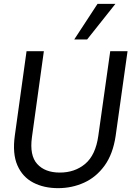

<svg xmlns="http://www.w3.org/2000/svg" viewBox="-20 -966 683 998"><path d="M282 12Q208 12 152.5 -17Q97 -46 70.5 -106.5Q44 -167 57 -261L118 -700H208L146 -253Q133 -158 173.5 -113.5Q214 -69 291 -69Q369 -69 423 -114.5Q477 -160 491 -260L553 -700H643L581 -259Q567 -165 523.5 -105Q480 -45 417 -16.5Q354 12 282 12ZM366 -761 487 -946H580L433 -761Z"/></svg>

Font: Host Grotesk
Style: Italic
Weight: 400
Italic angle: -8°
Designer: Doğukan Karapınar based on Poppins by Indian Type Foundry, Jonny Pinhorn
Foundry: Element Type
Version: Version 1.001; ttfautohint (v1.8.4.7-5d5b)